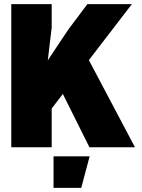

<svg xmlns="http://www.w3.org/2000/svg" viewBox="-20 -718 690 936"><path d="M35 0V-698H232V-584L213 -424L313 -574L406 -698H623L232 -189V0ZM416 0 233 -367 400 -450 638 0ZM241 198V44H417L376 198Z"/></svg>

Font: Azeret Mono ExtraBold
Style: Regular
Weight: 800
Designer: Martin Vácha
Foundry: Displaay
Version: Version 1.002